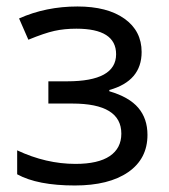

<svg xmlns="http://www.w3.org/2000/svg" viewBox="-20 -565 523 595"><path d="M188 -313Q339.8 -313 339.8 -397Q339.8 -476.1 216.8 -476.1Q179.2 -476.1 148.4 -469.2Q117.7 -462.4 67.9 -441.9L39.1 -507.8Q122.1 -544.9 220.2 -544.9Q312.5 -544.9 365.7 -507.1Q418.9 -469.2 418.9 -403.8Q418.9 -314 318.8 -286.1V-282.2Q380.4 -264.2 408.7 -230.7Q437 -197.3 437 -147Q437 -72.8 377.2 -31.5Q317.4 9.8 211.9 9.8Q96.2 9.8 33.2 -24.9V-99.1Q122.6 -57.1 213.9 -57.1Q284.2 -57.1 320.1 -81.3Q356 -105.5 356 -150.9Q356 -244.1 204.1 -244.1H129.9V-313Z"/></svg>

Font: Zoram GWebM
Style: Regular
Weight: 400
Foundry: Ascender Corporation
Version: Version 1.000